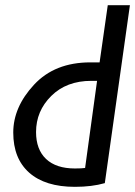

<svg xmlns="http://www.w3.org/2000/svg" viewBox="-20 -702 518 736"><path d="M478 -682.1 381.8 0Q332.5 14.2 267.1 14.2Q153.3 14.2 92 -40Q30.8 -94.2 30.8 -193.8Q30.8 -291.5 110.4 -377.2Q189.9 -462.9 326.2 -462.9H361.8L393.1 -682.1ZM306.2 -58.1 352.1 -392.1H330.1Q234.9 -392.1 176.5 -334.2Q118.2 -276.4 118.2 -195.8Q118.2 -128.9 156.7 -92.5Q195.3 -56.2 267.1 -56.2Q293 -56.2 306.2 -58.1Z"/></svg>

Font: Myanmar Pyu Pro
Style: Regular
Weight: 400
Designer: Khon Soe Zaw Thu
Foundry: PaOh Unicode
Version: Version 2.00 April 29, 2017